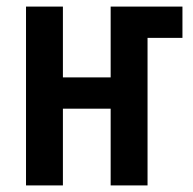

<svg xmlns="http://www.w3.org/2000/svg" viewBox="-20 -563 585 583"><path d="M59 0V-543H171V-328H316V-543H534V-448H428V0H316V-233H171V0Z"/></svg>

Font: Noto Sans ExtraCondensed SemiBold
Style: Regular
Weight: 600
Width: 2
Designer: Monotype Design Team
Foundry: Monotype Imaging Inc.
Version: Version 2.013; ttfautohint (v1.8.4.7-5d5b)